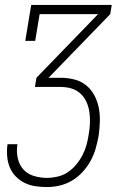

<svg xmlns="http://www.w3.org/2000/svg" viewBox="-20 -550 540 775"><path d="M169 205Q145 205 122 201.5Q99 198 79 188Q59 178 43.5 162Q28 146 19.5 125.5Q11 105 9 81.5Q7 58 10 34Q10 34 10.5 33.5Q11 33 11 32H51Q51 33 50.5 33Q50 33 50 34Q46 61 51.5 87.5Q57 114 73.5 133Q90 152 116 160Q142 168 169 168Q190 168 212 163Q234 158 253 145.5Q272 133 287 115Q302 97 312.5 77Q323 57 329 35.5Q335 14 338 -7Q342 -29 343 -52Q344 -75 341 -96.5Q338 -118 329.5 -137.5Q321 -157 305.5 -171.5Q290 -186 269.5 -192.5Q249 -199 226 -199H121L127 -236L376 -493H140L122 -385H82L106 -530H431L425 -493L176 -236H226Q254 -236 281 -229Q308 -222 328.5 -205Q349 -188 361.5 -164Q374 -140 379 -113.5Q384 -87 383 -58Q382 -29 378 -1Q373 25 366 50Q359 75 345.5 99.5Q332 124 313 144.5Q294 165 270.5 179Q247 193 221 199Q195 205 169 205Z"/></svg>

Font: Iosevka Slab Extralight
Style: Italic
Weight: 200
Italic angle: -9°
Monospace: yes
Designer: Belleve Invis
Foundry: Belleve Invis
Version: Version 11.1.1; ttfautohint (v1.8.3)